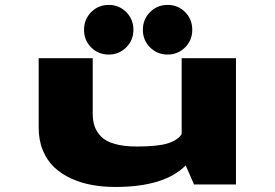

<svg xmlns="http://www.w3.org/2000/svg" viewBox="-20 -732 1090 762"><path d="M411.5 -515.5Q370 -515.5 341.8 -543.8Q313.5 -572 313.5 -613.5Q313.5 -655.5 342 -684Q370.5 -712.5 411.5 -712.5Q452.5 -712.5 481 -684Q509.5 -655.5 509.5 -613.5Q509.5 -572.5 481 -544Q452.5 -515.5 411.5 -515.5ZM547 -613.5Q547 -655.5 575.5 -684Q604 -712.5 645 -712.5Q686.5 -712.5 714.8 -684Q743 -655.5 743 -613.5Q743 -572 714.5 -543.8Q686 -515.5 645 -515.5Q604 -515.5 575.5 -544Q547 -572.5 547 -613.5ZM437.5 10Q389 10 345.8 2.2Q302.5 -5.5 263.2 -23.2Q224 -41 195.5 -67.8Q167 -94.5 150.2 -134.8Q133.5 -175 133.5 -225.5V-501H348V-280.5Q348 -252.5 355.5 -230.8Q363 -209 381.2 -190Q399.5 -171 435.5 -160.8Q471.5 -150.5 523.5 -150.5Q606 -150.5 646.2 -163.2Q686.5 -176 701 -200V-501H916.5V0H750L717 -75.5Q632.5 10 437.5 10Z"/></svg>

Font: League Mono Extended ExtraBold
Style: Regular
Weight: 800
Width: 9
Designer: Tyler Finck
Foundry: The League of Moveable Type / Tyler Finck
Version: Version 2.210